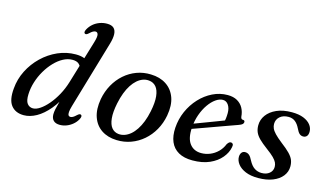

<svg xmlns="http://www.w3.org/2000/svg" viewBox="-85 -989 2172 1272"><g transform="rotate(15 1001.5 -353.5)"><path d="M566.7 -596.8 429.9 -131.1Q421.9 -104 420.9 -88.1Q419.9 -72.2 424.5 -65.4Q429 -58.6 437.9 -58.6Q446.1 -58.6 455.4 -63.8Q464.6 -68.9 477.9 -81.7Q486.3 -89.3 491.8 -91.4Q497.3 -93.4 502.4 -90.9Q508.3 -88 508.2 -80.2Q508 -72.4 502.1 -61Q490.5 -39.2 471.6 -23.2Q452.7 -7.2 430 1.7Q407.3 10.5 383.6 10.5Q354.6 10.5 339.8 -4.3Q324.9 -19.1 324.9 -46.4Q324.9 -61.3 328.9 -81.7Q332.9 -102 341.9 -134.3Q350.9 -166.6 365.7 -215.8L380.3 -208.1Q347.8 -135.6 306.9 -86.9Q266 -38.3 222.3 -13.9Q178.5 10.5 136.1 10.5Q79.4 10.5 49.7 -26.7Q20 -63.8 27.6 -143.7Q32.8 -208.8 62.3 -267.3Q91.8 -325.7 138.8 -371Q185.9 -416.3 244.6 -442.3Q303.4 -468.2 367 -468.2Q400.3 -468.2 423.7 -459.4Q447 -450.6 460.7 -435.1Q474.4 -419.7 478.5 -399.6L417 -385.7Q409.5 -407 395 -417.4Q380.5 -427.8 354.6 -427.8Q322.6 -427.8 291.1 -410.8Q259.6 -393.8 231.5 -364.2Q203.4 -334.7 181.2 -296.8Q159 -258.9 145.9 -216.8Q132.7 -174.7 131.2 -132.8Q129.1 -87.9 144 -68.5Q158.8 -49.1 183.6 -49.1Q205.5 -49.1 232.1 -67.1Q258.7 -85 285.8 -116.8Q312.9 -148.5 335.8 -190.3Q358.8 -232.2 373.2 -279.9L462.8 -577Q474.9 -616.9 471 -632.6Q467.2 -648.3 453.6 -648.3Q445.7 -648.3 436.3 -643.2Q426.9 -638.2 413.6 -625.2Q405.2 -617.8 399.7 -615.7Q394.2 -613.7 389.1 -616Q383.2 -618.9 383.3 -626.7Q383.5 -634.5 389.4 -645.9Q401.5 -667.9 420.3 -684.1Q439.2 -700.3 463.4 -709.2Q487.5 -718.2 514.3 -718.2Q545 -718.2 560.2 -704.2Q575.4 -690.3 576.8 -663.1Q578.2 -636 566.7 -596.8Z M881.6 -468.6Q943.6 -467.1 987.3 -438.5Q1031 -409.9 1049.9 -357.9Q1068.7 -305.8 1055.5 -233Q1045.4 -178.4 1019.6 -132.8Q993.8 -87.3 955.9 -54.6Q918 -21.9 871.4 -4.8Q824.8 12.3 772.8 10.5Q712.3 8.7 669.4 -19.7Q626.4 -48.2 608.1 -100.5Q589.8 -152.8 602.5 -225.1Q612.9 -280 638.2 -325.4Q663.6 -370.8 700.9 -403.5Q738.2 -436.2 784.2 -453.3Q830.2 -470.4 881.6 -468.6ZM774.9 -31.9Q796.7 -29.7 817.6 -37.2Q838.5 -44.6 857.7 -60.9Q876.8 -77.2 893.1 -101.9Q909.5 -126.6 922.3 -159.5Q935.1 -192.5 943.4 -232.8Q956.3 -295.7 951.8 -337.5Q947.4 -379.3 928.8 -401.3Q910.1 -423.4 879.5 -426.2Q858 -428.4 837.7 -420.9Q817.4 -413.5 798.7 -397.2Q780 -380.9 764 -356.2Q747.9 -331.5 735.4 -298.6Q722.9 -265.6 714.6 -225.3Q701.7 -162.6 705.9 -120.7Q710 -78.8 728 -56.9Q746 -35 774.9 -31.9Z M1183.6 -206.3Q1183.6 -206.3 1202.2 -213.4Q1220.7 -220.4 1250.8 -231.6Q1280.8 -242.8 1315.6 -256Q1350.4 -269.2 1383.8 -281.9Q1417.2 -294.6 1442.1 -304.2L1430.5 -288.2Q1434.4 -300.4 1436.5 -316Q1438.6 -331.6 1438.8 -352.7Q1438.8 -386.2 1424.3 -407.7Q1409.8 -429.3 1386 -429.3Q1362.3 -429.3 1337.2 -411.6Q1312 -393.9 1290 -362.5Q1267.9 -331 1252.9 -289.1Q1237.9 -247.1 1234.5 -198.7Q1229.5 -125.2 1257.5 -88.3Q1285.5 -51.3 1337 -51.3Q1367.9 -51.3 1396.9 -63.1Q1425.9 -74.9 1449.1 -97.5Q1472.3 -120 1485.2 -152.2Q1492.5 -163.2 1498.2 -167.2Q1503.9 -171.1 1510.7 -170.9Q1518.9 -170.7 1523.6 -163.8Q1528.3 -156.9 1524.7 -141.5Q1517.6 -103.2 1488.5 -68.3Q1459.3 -33.3 1410.2 -11.4Q1361 10.5 1292.9 10.5Q1234.8 10.5 1196.9 -11.2Q1159 -32.9 1141.9 -73.2Q1124.8 -113.4 1128.4 -169.5Q1132.3 -229.7 1156.1 -283.6Q1180 -337.4 1218.7 -379.1Q1257.4 -420.7 1306.2 -444.6Q1355 -468.5 1408.6 -468.5Q1448 -468.5 1474.7 -453.1Q1501.3 -437.6 1515.5 -411.7Q1529.7 -385.7 1531.9 -353.7Q1532.7 -346.1 1536.3 -341Q1539.8 -336 1546.2 -336Q1553.4 -336.3 1557.1 -333.1Q1560.7 -329.9 1560.7 -323.6Q1560.7 -315.9 1554 -309.1Q1547.2 -302.3 1527.9 -295.6Q1507.5 -288.4 1474.8 -276.6Q1442.1 -264.9 1403.8 -251Q1365.5 -237.2 1327.4 -223.3Q1289.2 -209.5 1257.6 -198.2Q1225.9 -186.9 1206.8 -179.9Q1187.7 -172.9 1187.7 -172.9Z M1757.2 -27.5Q1790.5 -27.5 1811.1 -44.7Q1831.7 -61.9 1831.7 -88.8Q1831.7 -103.9 1825.3 -118Q1818.8 -132.2 1801.5 -149.6Q1784.1 -167 1750.5 -191.6Q1714.1 -218.6 1693.2 -239.4Q1672.4 -260.2 1663.7 -280.9Q1655 -301.6 1655 -327.6Q1655 -365.9 1678.2 -397.9Q1701.4 -429.8 1744.7 -449.2Q1788 -468.5 1848.8 -468.5Q1896.2 -468.5 1928.7 -455.5Q1961.1 -442.4 1977.9 -421Q1994.7 -399.5 1994.7 -374.3Q1994.9 -354.4 1985.9 -343.4Q1976.8 -332.5 1961.1 -332.5Q1946.5 -332.5 1935.6 -341.8Q1924.6 -351.2 1913.7 -374.9Q1900.1 -403.2 1881.3 -418.1Q1862.4 -433 1835.4 -433Q1798 -433 1775.9 -413.3Q1753.7 -393.6 1753.7 -363.5Q1753.7 -348.1 1760.1 -333.2Q1766.5 -318.2 1783.8 -300Q1801 -281.8 1833.8 -255.9Q1872.8 -226.3 1894 -204.5Q1915.1 -182.7 1923.2 -162.9Q1931.2 -143 1931.2 -118.9Q1931.2 -81.5 1908.2 -52.3Q1885.2 -23 1843 -6.2Q1800.8 10.5 1743.1 10.5Q1692.1 10.5 1656.8 -4.3Q1621.4 -19.2 1603.2 -42.9Q1585 -66.6 1585 -92.5Q1585.4 -111.1 1594.1 -122.1Q1602.9 -133.1 1617.8 -133.1Q1633.9 -133.1 1645.9 -122.8Q1657.9 -112.4 1668.8 -89.5Q1686.7 -55.6 1708.7 -41.6Q1730.6 -27.5 1757.2 -27.5Z"/></g></svg>

Font: Fraunces Wonky
Style: Italic
Weight: 900
Italic angle: -16°
Version: Version 1.000;[b76b70a41]